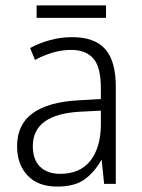

<svg xmlns="http://www.w3.org/2000/svg" viewBox="-20 -771 523 708"><path d="M246 -634Q329 -634 368 -590Q407 -546 407 -451V-93H364L355 -180H353Q329 -137 292.5 -110Q256 -83 191 -83Q120 -83 81.5 -124Q43 -165 43 -232Q43 -312 100.5 -353.5Q158 -395 268 -401L352 -406V-445Q352 -523 324.5 -555Q297 -587 242 -587Q209 -587 176 -577.5Q143 -568 109 -550L91 -594Q124 -612 164 -623Q204 -634 246 -634ZM274 -359Q101 -349 101 -232Q101 -182 128 -156Q155 -130 202 -130Q275 -130 313 -178Q351 -226 352 -310V-363ZM371 -751V-705H115V-751Z"/></svg>

Font: Noto Sans Telugu UI SemiCondensed Light
Style: Regular
Weight: 300
Width: 4
Designer: Jelle Bosma - Monotype Design Team
Foundry: Monotype Imaging Inc.
Version: Version 2.005; ttfautohint (v1.8.4.7-5d5b)